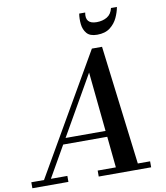

<svg xmlns="http://www.w3.org/2000/svg" viewBox="-149 -1070 999 1154"><g transform="rotate(-10 351.0 -492.5)"><path d="M450 -985Q437 -916 508.5 -916Q545 -916 572 -932Q599 -948 607.5 -985H643.5Q638.5 -954.5 623 -921Q607.5 -887.5 577.5 -864.2Q547.5 -841 498.5 -841Q454.5 -841 435 -864.2Q415.5 -887.5 412 -921Q408.5 -954.5 413.5 -985ZM-46 -36.5H31.5L452 -764.5H514L604 -36.5H679V0H359V-36.5H470L451 -226.5H182L73.5 -36.5H174V0H-46ZM410.5 -625.5 203 -263H447Z"/></g></svg>

Font: Bodoni* 06pt Medium
Style: Italic
Weight: 500
Italic angle: -13°
Version: Version 2.3